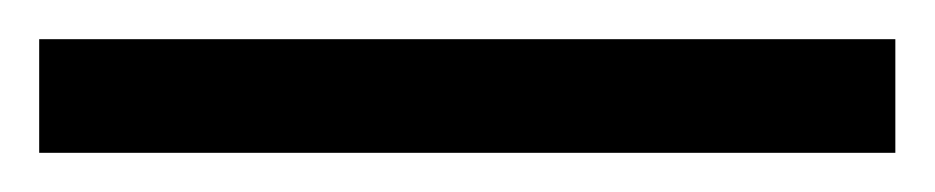

<svg xmlns="http://www.w3.org/2000/svg" viewBox="-25 63 477 98"><path d="M-5 141H432V83H-5Z"/></svg>

Font: Noto Serif Bengali SemiCondensed
Style: Bold
Weight: 700
Width: 4
Designer: Juan Bruce, Universal Thirst, Indian Type Foundry and the Monotype Design Team.
Foundry: Monotype Imaging Inc.
Version: Version 2.003